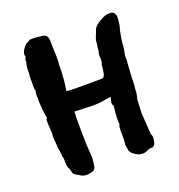

<svg xmlns="http://www.w3.org/2000/svg" viewBox="-120 -761 794 853"><g transform="rotate(-20 276.5 -334.0)"><path d="M66 -171Q68 -174 66 -185Q62 -221 65 -235Q61 -289 62.5 -298Q64 -307 68 -308Q64 -314 60.5 -352Q57 -390 59 -403Q57 -411 58 -422.5Q59 -434 61 -438Q59 -440 58 -453V-498L60 -524V-546L66 -577Q63 -582 71 -595Q61 -616 92 -647Q93 -649 115 -660Q133 -661 139.5 -660Q146 -659 159.5 -658Q173 -657 180 -655Q198 -649 198 -623V-606Q200 -570 200 -552V-530Q200 -517 198 -515Q199 -511 198 -496V-479Q195 -448 196 -443L189 -390Q197 -387 246 -387H296Q340 -387 351.5 -387.5Q363 -388 366.5 -394Q370 -400 372 -410Q374 -420 375 -433Q376 -446 377 -449Q383 -454 380 -492Q380 -495 384 -507Q384 -521 388 -539Q388 -558 394.5 -572.5Q401 -587 404 -597Q409 -614 428 -626Q453 -644 476 -649H494Q521 -644 512 -598Q512 -583 504 -559Q495 -512 495 -498Q495 -484 487 -447Q489 -428 487.5 -422Q486 -416 486 -407Q484 -385 484 -377Q482 -347 482 -329Q482 -311 479 -290Q479 -269 472 -247L469 -183Q469 -176 476 -80Q482 -74 480 -56.5Q478 -39 473 -32Q468 -25 462.5 -24Q457 -23 446 -23Q423 -10 409 -13Q397 -13 384 -21Q363 -32 357 -48Q357 -55 354.5 -65Q352 -75 354 -86.5Q356 -98 355.5 -111Q355 -124 355 -141L356 -153Q354 -157 358 -166Q362 -175 359 -180V-207L364 -258Q354 -265 363 -291L365 -299Q353 -296 343 -296Q315 -289 281 -289L191 -292V-281Q189 -265 190 -233V-214Q191 -188 191 -140Q195 -88 195 -65L194 -58Q194 -50 192 -44Q192 -25 182.5 -18Q173 -11 152 -9Q131 -7 114 -20Q90 -32 89 -40Q88 -48 83 -61Q78 -69 76 -80Q76 -112 75 -116Q72 -120 72 -130Q72 -143 66 -171Z"/></g></svg>

Font: Caveat Brush
Style: Regular
Weight: 400
Designer: Pablo Impallari
Foundry: Creative Lab NY
Version: Version 1.096; ttfautohint (v1.3)